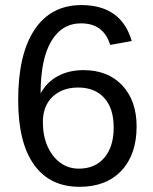

<svg xmlns="http://www.w3.org/2000/svg" viewBox="-20 -718 596 748"><path d="M512.2 -225.1Q512.2 -116.2 453.1 -53.2Q394 9.8 290 9.8Q173.8 9.8 112.3 -76.7Q50.8 -163.1 50.8 -328.1Q50.8 -506.8 114.7 -602.5Q178.7 -698.2 296.9 -698.2Q452.6 -698.2 493.2 -558.1L409.2 -543Q383.8 -627 295.9 -627Q220.7 -627 179.4 -556.9Q138.2 -486.8 138.2 -354Q162.1 -398.4 205.6 -421.6Q249 -444.8 305.2 -444.8Q400.4 -444.8 456.3 -385.3Q512.2 -325.7 512.2 -225.1ZM422.9 -221.2Q422.9 -295.9 386.2 -336.4Q349.6 -377 284.2 -377Q222.7 -377 184.8 -341.1Q147 -305.2 147 -242.2Q147 -189.5 165 -148.4Q183.1 -107.4 214.6 -84.2Q246.1 -61 287.1 -61Q350.6 -61 386.7 -103.8Q422.9 -146.5 422.9 -221.2Z"/></svg>

Font: Arimo
Style: Regular
Weight: 400
Designer: Steve Matteson
Foundry: Monotype Imaging Inc.
Version: Version 1.33